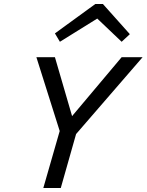

<svg xmlns="http://www.w3.org/2000/svg" viewBox="-20 -941 734 961"><path d="M254.9 -773.9 457 -920.9H495.1L629.9 -770L588.9 -731.9L466.8 -848.1L279.8 -731.9ZM693.8 -654.8 360.8 -270 284.2 0H196.8L278.8 -285.2L162.1 -654.8H254.9L340.8 -359.9L588.9 -654.8Z"/></svg>

Font: IntelOne Mono
Style: Italic
Weight: 400
Italic angle: -16°
Designer: Fred Shallcrass
Foundry: Frere-Jones Type LLC
Version: Version 1.200;hotconv 1.1.0;makeotfexe 2.6.0;FJTRelease1.2